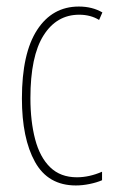

<svg xmlns="http://www.w3.org/2000/svg" viewBox="-20 -557 353 587"><path d="M212 10Q127 10 87 -62Q47 -134 47 -256Q47 -394 93.5 -465.5Q140 -537 221 -537Q262 -537 293 -519L283 -496Q257 -512 222 -512Q153 -512 113 -448.5Q73 -385 73 -257Q73 -186 87.5 -131Q102 -76 133.5 -45.5Q165 -15 215 -15Q253 -15 292 -32V-6Q276 1 254 5.5Q232 10 212 10Z"/></svg>

Font: Noto Sans Gujarati ExtraCondensed Thin
Style: Regular
Weight: 100
Width: 2
Designer: Jelle Bosma - Monotype Design Team, Universal Thirst
Foundry: Monotype Imaging Inc.
Version: Version 2.106; ttfautohint (v1.8.4.7-5d5b)